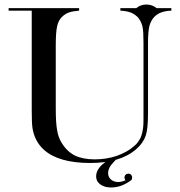

<svg xmlns="http://www.w3.org/2000/svg" viewBox="-20 -701 793 847"><path d="M329 -654Q302 -652 284 -646Q267 -640 253 -626Q237 -610 232 -585Q226 -559 226 -501V-224Q226 -157 232 -127Q236 -97 252 -71Q275 -33 310 -15Q346 2 397 2Q449 2 494 -13Q542 -30 571 -56Q581 -64 588 -73.5Q595 -83 600 -93Q609 -114 612 -144Q613 -154 613 -177.5Q613 -201 613 -239V-512Q613 -537 612 -555.5Q611 -574 608 -586Q602 -609 587 -626Q572 -640 556 -646Q536 -653 511 -654V-665H581Q600 -681 626 -681Q652 -681 671 -665H736V-654Q709 -653 691 -646Q674 -640 660 -626Q645 -609 639 -586Q633 -562 633 -512V-204Q633 -133 623 -103Q612 -70 581 -43Q511 18 378 18Q239 18 174 -40Q132 -78 123 -138Q120 -159 120 -215V-654H18V-665H329ZM487 8Q470 25 463.5 37.5Q457 50 457 63Q457 80 469.5 91Q482 102 502 102Q516 102 534 94Q529 89 529 82Q529 75 534 70Q539 65 546 65Q554 65 558.5 70Q563 75 563 82Q563 92 556 96Q533 112 512.5 119Q492 126 469 126Q441 126 422.5 112.5Q404 99 404 77Q404 35 467 0H494Z"/></svg>

Font: Wachinanga
Style: Regular
Weight: 400
Designer: deFharo
Foundry: deFharo
Version: Wachinanga: Version 2.001 2013